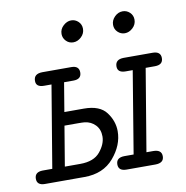

<svg xmlns="http://www.w3.org/2000/svg" viewBox="-72 -680 725 749"><g transform="rotate(-10 290.5 -305.5)"><path d="M15.1 -25.9Q15.1 -52.7 46.9 -53.2H85L139.2 -377.9H109.9Q77.6 -377.9 78.1 -402.8Q78.1 -430.7 111.8 -431.2H227.1Q257.8 -431.2 257.8 -404.8Q257.8 -377.9 226.1 -377.9H189L169.9 -263.2H247.1Q310.1 -263.2 335.9 -228.5Q361.8 -193.8 361.8 -153.8Q361.8 -98.6 319.8 -49.3Q277.8 0 203.1 0H46.9Q15.1 0 15.1 -25.9ZM134.8 -53.2H195.8Q250 -53.2 274.9 -83.5Q299.8 -113.8 299.8 -144Q299.8 -171.9 283 -189.5Q266.1 -207 241.2 -210Q232.4 -210.9 214.8 -210.9H161.1ZM211.9 -564.9Q211.9 -584 226.6 -597.4Q241.2 -610.8 257.8 -610.8Q273.9 -610.8 285.9 -599.4Q297.9 -587.9 297.9 -570.8Q297.9 -551.8 283.4 -538.3Q269 -524.9 252 -524.9Q234.9 -524.9 223.4 -536.9Q211.9 -548.8 211.9 -564.9ZM337.9 -25.9Q337.9 -52.7 370.1 -53.2H407.2L460.9 -377.9H433.1Q400.9 -377.9 400.9 -402.8Q400.9 -430.7 434.1 -431.2H548.8Q581.1 -431.2 581.1 -404.8Q581.1 -377.9 548.8 -377.9H512.2L458 -53.2H484.9Q518.1 -53.2 518.1 -26.9Q518.1 0 483.9 0H370.1Q337.9 0 337.9 -25.9ZM416 -564.9Q416 -583 429.9 -596.9Q443.8 -610.8 461.9 -610.8Q478 -610.8 490 -599.4Q502 -587.9 502 -570.8Q502 -551.8 487.5 -538.3Q473.1 -524.9 456.1 -524.9Q439.9 -524.9 428 -536.4Q416 -547.9 416 -564.9Z"/></g></svg>

Font: CMU Typewriter Text
Style: LightOblique
Weight: 200
Italic angle: -9.46001°
Version: Version 0.7.0